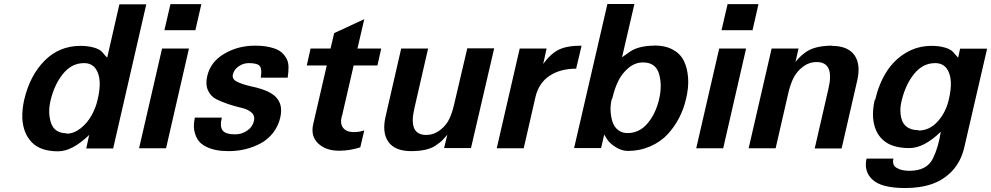

<svg xmlns="http://www.w3.org/2000/svg" viewBox="-20 -743 4966 962"><path d="M101.1 -243.2V-242.2Q129.4 -364.3 203.1 -438.7Q276.9 -513.2 383.8 -513.2Q420.9 -513.2 450.7 -504.6Q480.5 -496.1 493.2 -481Q503.4 -467.8 517.1 -454.1L578.1 -721.2H712.9L546.9 1H412.1L426.8 -66.9Q342.3 15.1 271 15.1Q183.1 15.1 139.4 -29.8Q95.7 -74.7 91.8 -150.9Q90.3 -192.9 101.1 -243.2ZM314.9 -75.2 313 -73.2Q349.6 -73.2 383.3 -99.6Q417 -126 438.5 -164.3Q460 -202.6 469.2 -244.1Q494.1 -348.6 460 -397.9Q439.9 -426.8 400.9 -426.8Q338.9 -426.8 294.9 -372.1Q252.9 -319.8 233.9 -242.2Q217.8 -175.8 236.8 -124Q254.9 -75.2 314.9 -75.2Z M959 -591.8H803.7L834 -722.2H988.8ZM812 0H676.8L792 -500H926.8Z M1226.6 -426.8Q1198.7 -426.8 1175.5 -410.4Q1152.3 -394 1146.5 -369.1Q1142.1 -345.7 1168.5 -333Q1195.8 -319.8 1235.4 -311Q1251 -307.6 1263.9 -304.4Q1276.9 -301.3 1291.5 -296.4Q1306.2 -291.5 1317.6 -286.4Q1329.1 -281.2 1340.8 -273.9Q1352.5 -266.6 1360.8 -258.3Q1369.1 -250 1375.7 -239Q1382.3 -228 1385.5 -215.6Q1388.7 -203.1 1388.4 -187.3Q1388.2 -171.4 1384.3 -153.8Q1374 -110.4 1347.9 -77.1Q1321.8 -43.9 1285.4 -24.4Q1249 -4.9 1208.7 4.6Q1168.5 14.2 1125.5 14.2Q1091.3 14.2 1063.2 8.8Q1035.2 3.4 1011 -8.8Q986.8 -21 973.1 -40.3Q959.5 -59.6 953.6 -87.9Q947.8 -116.2 956.5 -153.8H1091.3Q1080.6 -108.4 1095.7 -89.1Q1110.8 -69.8 1158.7 -69.8Q1190.9 -69.8 1218.3 -88.4Q1245.6 -106.9 1252.4 -137.2Q1258.3 -163.1 1240.2 -179.2Q1222.2 -195.3 1192.4 -202.1Q1118.7 -219.2 1065.4 -245.1Q1035.6 -259.8 1022 -290.3Q1008.3 -320.8 1018.6 -362.8Q1035.2 -433.6 1104 -473.9Q1172.9 -514.2 1257.3 -514.2Q1286.1 -514.2 1309.3 -511Q1332.5 -507.8 1354 -500.5Q1375.5 -493.2 1389.9 -481.2Q1404.3 -469.2 1414.6 -451.4Q1424.8 -433.6 1425.5 -409.7Q1426.3 -385.7 1421.4 -354H1286.6Q1293.5 -396 1282 -411.4Q1270.5 -426.8 1226.6 -426.8Z M1692.9 -159.2H1691.9Q1683.1 -122.6 1699.7 -101.8Q1716.3 -81.1 1752.9 -81.1Q1780.8 -81.1 1805.2 -89.8L1785.2 -4.9Q1732.9 12.2 1679.2 12.2Q1612.3 12.2 1574 -24.4Q1535.6 -61 1549.3 -121.1L1617.2 -415H1517.1L1536.1 -500H1636.2L1654.3 -577.1L1805.2 -647L1771 -500H1890.1L1871.1 -415H1752Z M2039.1 14.2H2040Q1959 14.2 1926 -32.2Q1893.1 -78.6 1912.1 -160.2L1990.2 -500H2125L2056.2 -200.2Q2024.9 -66.9 2115.2 -66.9Q2153.3 -66.9 2185.5 -91.6Q2217.8 -116.2 2232.9 -150.9Q2246.1 -179.2 2255.9 -222.2L2321.3 -501H2456.1L2339.8 -1H2205.1L2221.2 -67.9Q2217.3 -63.5 2209.5 -54.7Q2201.7 -45.9 2199.7 -43.9Q2197.8 -42 2192.9 -36.9Q2188 -31.7 2184.3 -29.3Q2180.7 -26.9 2174.8 -22.5Q2168.9 -18.1 2160.2 -12.2Q2119.6 14.2 2039.1 14.2Z M2866.7 -398.9Q2787.1 -398.9 2733.2 -363Q2679.2 -327.1 2662.6 -255.9L2604 0H2468.8L2584 -500H2718.8L2701.7 -422.9Q2739.3 -474.1 2779.8 -494.1Q2820.8 -514.2 2894 -514.2Z M3257.3 -514.2 3258.3 -515.1Q3312.5 -515.1 3350.6 -494.6Q3388.7 -474.1 3406.5 -438Q3424.3 -401.9 3427.7 -352.3Q3431.2 -302.7 3416.5 -244.1Q3392.6 -144 3325.7 -70.8Q3290.5 -32.7 3238.3 -9.8Q3186 13.2 3126.5 13.2Q3094.2 13.2 3063.5 -6.6Q3032.7 -26.4 3019.5 -48.8L3007.3 -68.8L2991.7 -1H2856.4L3023.4 -723.1H3158.7L3096.7 -456.1Q3106 -461.9 3122.3 -474.1Q3138.7 -486.3 3151.1 -492.9Q3163.6 -499.5 3182.6 -504.9Q3215.8 -514.2 3257.3 -514.2ZM3047.4 -248 3045.4 -247.1Q3037.6 -217.3 3039.3 -187Q3041 -156.7 3049.1 -132.1Q3057.1 -107.4 3076.7 -91.8Q3096.2 -76.2 3123.5 -76.2Q3183.6 -76.2 3224.6 -125Q3264.6 -172.4 3281.7 -243.2Q3299.3 -315.4 3281.7 -374Q3264.6 -430.2 3201.7 -430.2Q3161.6 -430.2 3128.4 -402.1Q3095.2 -374 3076.7 -335Q3059.6 -300.3 3047.4 -248Z M3750.5 -591.8H3595.2L3625.5 -722.2H3780.3ZM3603.5 0H3468.3L3583.5 -500H3718.3Z M4148.9 -514.2 4147 -513.2Q4228 -513.2 4261 -466.8Q4293.9 -420.4 4274.9 -338.9L4196.8 1H4062L4130.9 -298.8Q4162.1 -432.1 4071.8 -432.1Q4033.7 -432.1 4002.2 -408Q3970.7 -383.8 3954.1 -349.1Q3938.5 -315.4 3930.2 -278.8L3866.2 0H3731L3846.2 -500H3981L3965.8 -433.1Q3969.2 -437 3975.1 -443.6Q3981 -450.2 3982.7 -451.9Q3984.4 -453.6 3987.8 -457.3Q3991.2 -460.9 3994.1 -463.4Q3997.1 -465.8 4001.2 -469.2Q4005.4 -472.7 4012.2 -478Q4058.1 -514.2 4148.9 -514.2Z M4362.8 -243.2 4364.7 -242.2Q4383.3 -321.8 4420.9 -381.8Q4458.5 -441.9 4517.3 -477.5Q4576.2 -513.2 4647.9 -513.2Q4685.1 -513.2 4714.6 -504.6Q4744.1 -496.1 4756.8 -481Q4767.1 -467.8 4780.8 -454.1L4790.5 -499H4925.8L4811.5 -4.9Q4795.4 64.5 4753.2 110.8Q4710.9 157.2 4651.6 178.2Q4592.3 199.2 4516.6 199.2Q4396.5 199.2 4351.6 157.2Q4307.1 115.7 4321.8 51.8H4456.5Q4448.7 83.5 4472.4 98.1Q4496.1 112.8 4536.6 112.8Q4625 112.8 4654.8 49.8Q4682.6 -7.3 4693.8 -83Q4609.4 -1 4536.6 -1Q4449.2 -1 4404.5 -41.3Q4359.9 -81.5 4354.5 -153.8Q4351.6 -193.4 4362.8 -243.2ZM4582.5 -90.8 4581.5 -88.9Q4637.2 -88.9 4678.2 -134.3Q4719.2 -179.7 4733.9 -244.1Q4758.8 -348.6 4724.6 -397.9Q4704.6 -426.8 4665.5 -426.8Q4603.5 -426.8 4559.6 -372.1Q4517.6 -319.8 4498.5 -242.2Q4490.2 -210.4 4491.5 -182.9Q4492.7 -155.3 4501.5 -134.8Q4510.3 -114.3 4531 -102.5Q4551.8 -90.8 4582.5 -90.8Z"/></svg>

Font: Perun
Style: Bold Italic
Weight: 700
Italic angle: -12°
Foundry: Copyright (c) Stefan Peev, Context Ltd, 2016
Version: Version 001.000